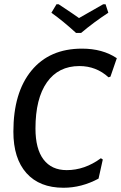

<svg xmlns="http://www.w3.org/2000/svg" viewBox="-20 -877 570 904"><path d="M477 -857 490 -817Q421 -772 362 -722H338Q278 -777 222 -817L246 -857H256Q333 -806 352 -792Q364 -799 466 -857ZM366 -648Q463 -648 530 -603L500 -516L491 -513Q433 -566 354 -566Q255 -566 201 -489.5Q147 -413 147 -272Q147 -176 185 -126Q223 -76 294 -76Q379 -76 455 -132L464 -126L444 -36Q364 7 279 7Q166 7 104.5 -62Q43 -131 43 -257Q43 -441 128 -544.5Q213 -648 366 -648Z"/></svg>

Font: Alegreya Sans SC Medium
Style: Italic
Weight: 500
Italic angle: -7°
Designer: Juan Pablo del Peral
Foundry: Huerta Tipografica
Version: Version 2.007